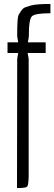

<svg xmlns="http://www.w3.org/2000/svg" viewBox="-20 -751 275 971"><path d="M18 -483V-537H72L67 -567V-578Q67 -662 74 -675Q81 -688 89 -699Q97 -710 109 -714.5Q121 -719 139 -724Q169 -731 235 -731V-684Q157 -684 141.5 -668.5Q126 -653 126 -578V-567L121 -537H211V-483H120L125 -453V143Q124 186 117 193Q110 200 66 200L67 -453L72 -483Z"/></svg>

Font: Economica
Style: Regular
Weight: 400
Designer: Vicente Lamonaca
Foundry: Vicente Lamonaca
Version: Version 1.101